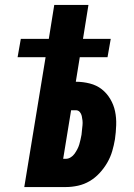

<svg xmlns="http://www.w3.org/2000/svg" viewBox="-20 -755 540 775"><path d="M78 0 164 -524H51L64 -598H177L199 -735H337L315 -598H427L414 -524H302L286 -425H287Q315 -425 342.5 -418Q370 -411 390.5 -395Q411 -379 425 -355.5Q439 -332 444.5 -305.5Q450 -279 449 -250Q448 -221 444 -193Q440 -169 433 -145Q426 -121 413 -98.5Q400 -76 382 -56.5Q364 -37 342 -24Q320 -11 295 -5.5Q270 0 246 0ZM246 -114Q256 -114 265.5 -120Q275 -126 281 -134.5Q287 -143 292 -152.5Q297 -162 300 -172Q303 -182 305 -191.5Q307 -201 309 -211Q310 -221 311 -230.5Q312 -240 313 -249.5Q314 -259 313 -268.5Q312 -278 310 -287Q308 -296 302 -303Q296 -310 286 -310H267L235 -114Z"/></svg>

Font: Iosevka SS18 Heavy
Style: Italic
Weight: 900
Italic angle: -9°
Monospace: yes
Designer: Belleve Invis
Foundry: Belleve Invis
Version: Version 25.1.1; ttfautohint (v1.8.4)